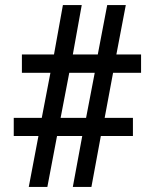

<svg xmlns="http://www.w3.org/2000/svg" viewBox="-20 -734 608 754"><path d="M93 0H166L204 -200H303L266 0H339L376 -200H502V-271H391L424 -448H534V-520H437L474 -714H401L364 -520H266L301 -714H227L192 -520H66V-448H178L144 -271H34V-200H131ZM218 -271 252 -448H352L318 -271Z"/></svg>

Font: Noto Serif Gurmukhi ExtraBold
Style: Regular
Weight: 800
Designer: Vaibhav Singh and the Monotype Design Team
Foundry: Monotype Imaging Inc.
Version: Version 2.004